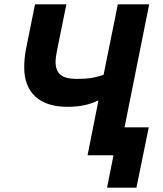

<svg xmlns="http://www.w3.org/2000/svg" viewBox="-20 -718 755 888"><path d="M475 150 505 0H385L435 -252H430Q408 -240 372.5 -232Q337 -224 292 -224Q195 -224 143.5 -271.5Q92 -319 92 -406Q92 -426 94 -448Q96 -470 101 -495L142 -698H287L245 -491Q242 -476 239.5 -460.5Q237 -445 237 -432Q237 -392 259.5 -372.5Q282 -353 336 -353Q377 -353 405.5 -358Q434 -363 459 -372L525 -698H670L556 -129H668L611 150Z"/></svg>

Font: IBM Plex Sans
Style: Bold Italic
Weight: 700
Italic angle: -11.31°
Designer: Mike Abbink, Paul van der Laan, Pieter van Rosmalen
Foundry: Bold Monday
Version: Version 3.201